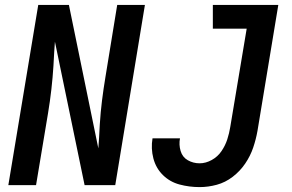

<svg xmlns="http://www.w3.org/2000/svg" viewBox="-20 -755 1192 783"><path d="M794 8Q829 8 864 -1.5Q899 -11 929 -34Q959 -57 980 -88Q1001 -119 1012.5 -153Q1024 -187 1030 -221L1115 -735H848V-638H986L919 -237Q915 -212 907 -187Q899 -162 883.5 -139Q868 -116 843.5 -102.5Q819 -89 794 -89Q768 -89 746 -101.5Q724 -114 716.5 -139.5Q709 -165 714 -191H602Q595 -149 605.5 -109Q616 -69 644.5 -41Q673 -13 712.5 -2.5Q752 8 794 8ZM14 0H127L176 -294Q184 -342 189.5 -390.5Q195 -439 198 -487L201 -542Q202 -553 202.5 -563.5Q203 -574 204 -585L325 0H450L571 -735H458L410 -441Q402 -393 396 -345Q390 -297 387 -248L384 -193Q383 -182 382.5 -171.5Q382 -161 381 -150L261 -735H136Z"/></svg>

Font: Iosevka Sparkle SmBdObl
Style: Regular
Weight: 600
Italic angle: -9°
Designer: Belleve Invis
Foundry: Belleve Invis
Version: Version 4.5.0; ttfautohint (v1.8.3)